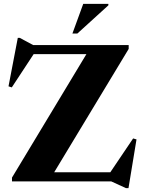

<svg xmlns="http://www.w3.org/2000/svg" viewBox="-20 -938 740 993"><path d="M645.5 -705V-685L240 -13.5L147.5 -47H550.5L668.5 -222L686 -217L644.5 35H631.5L555 0H42V-19.5L448 -693L595.5 -658H154L41 -486L24 -491.5L72 -742H82.5L151.5 -705ZM354.5 -764.5 410.5 -918H540.5V-910.5L380 -764.5Z"/></svg>

Font: Newsreader 60pt
Style: Bold
Weight: 700
Designer: Hugues Gentile
Foundry: Production Type
Version: Version 1.003